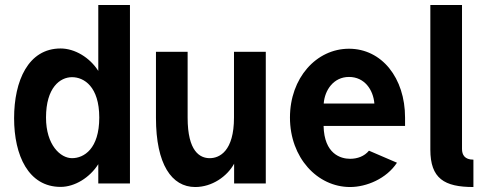

<svg xmlns="http://www.w3.org/2000/svg" viewBox="-20 -730 1938 764"><path d="M371.1 0H497.1V-710H371.1V-447.8C337.4 -501 277.8 -537.1 221.2 -537.1C92.3 -537.1 36.1 -408.2 36.1 -259.8C36.1 -111.3 93.3 13.7 221.2 13.7C277.8 13.7 337.4 -23.4 371.1 -76.7ZM163.1 -262.2C163.1 -381.8 219.2 -422.9 266.6 -422.9C314 -422.9 375 -385.7 375 -262.2C375 -137.7 314 -100.6 266.6 -100.6C220.7 -100.6 163.1 -152.8 163.1 -262.2Z M1037.6 0V-523.9H911.1V-262.2C911.1 -128.4 853.5 -100.6 814.5 -100.6C775.4 -100.6 726.6 -127.4 726.6 -261.7V-523.9H600.6V-261.2C600.6 -76.2 663.1 14.2 756.8 14.2C823.7 14.2 883.8 -27.8 911.6 -78.6V0Z M1268.1 -317.9C1272 -371.1 1307.1 -423.8 1368.7 -423.8C1430.7 -423.8 1465.3 -372.6 1469.7 -317.9ZM1373 -98.1C1335.9 -98.1 1270 -117.2 1267.6 -229H1591.8V-262.2C1591.8 -419.9 1499 -536.1 1368.7 -536.1C1238.8 -536.1 1133.8 -419.9 1133.8 -262.2C1133.8 -102.5 1242.7 14.2 1373 14.2C1438 14.2 1517.6 -18.6 1559.6 -82.5L1448.2 -130.4C1429.7 -107.9 1401.9 -98.1 1373 -98.1Z M1818.4 -137.2V-710H1692.4V-134.8C1692.4 -19.5 1748 14.2 1863.8 14.2V-94.7C1828.6 -94.7 1818.4 -114.3 1818.4 -137.2Z"/></svg>

Font: Tuffy
Style: Bold
Weight: 700
Designer: Thatcher Ulrich, Karoly Barta, Michael Everson
Version: Version 001.270